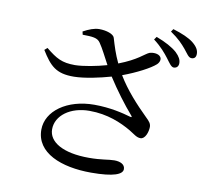

<svg xmlns="http://www.w3.org/2000/svg" viewBox="-92 -937 1185 1093"><g transform="rotate(10 500.0 -391.0)"><path d="M816 -665C835 -640 847 -620 862 -619C879 -619 890 -630 890 -648C890 -668 881 -686 858 -708C831 -732 790 -754 737 -774L725 -757C770 -723 796 -691 816 -665ZM904 -735C925 -710 935 -689 953 -689C970 -689 979 -699 979 -718C979 -739 969 -758 942 -780C917 -800 876 -818 823 -834L812 -818C860 -785 883 -760 904 -735ZM455 -332C299 -332 182 -249 182 -140C182 -6 330 52 503 52C635 52 684 30 684 0C684 -27 657 -40 622 -40C587 -40 551 -29 476 -29C325 -29 242 -80 242 -153C242 -233 324 -293 434 -293C539 -293 620 -257 677 -224C707 -206 723 -190 746 -190C773 -190 788 -233 788 -263C787 -282 779 -292 755 -315C695 -374 629 -445 581 -525C662 -555 736 -594 766 -621C781 -635 786 -655 775 -667C763 -682 733 -684 712 -677C686 -666 655 -628 548 -587C524 -637 511 -680 497 -727C491 -747 450 -761 408 -761C380 -761 349 -749 316 -731L320 -713C377 -712 406 -711 423 -685C444 -655 465 -611 489 -567C429 -550 356 -536 307 -535C230 -535 198 -554 136 -604L120 -590C172 -506 208 -468 312 -469C376 -470 461 -489 524 -507C571 -434 625 -362 672 -308C679 -299 677 -298 667 -300C623 -313 547 -332 455 -332Z"/></g></svg>

Font: Noto Serif HK Medium
Style: Regular
Weight: 500
Designer: Ryoko NISHIZUKA 西塚涼子 (kana & ideographs); Frank Grießhammer (Latin, Greek & Cyrillic); Wenlong ZHANG 张文龙 (bopomofo); San
Foundry: Adobe
Version: Version 2.001;hotconv 1.1.0;makeotfexe 2.6.0